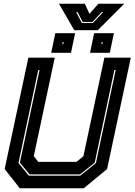

<svg xmlns="http://www.w3.org/2000/svg" viewBox="-20 -1009 721 1029"><path d="M86 0 5 -103 132 -700H273.5L161 -172L185 -141.5H390L427 -172L539.5 -700H681L554 -103L429 0ZM134.5 -67.5H410L494 -135L600 -634H593L487.5 -137L409 -74.5H138.5L86.5 -137.5L192 -634H185L79 -135.5ZM462.5 -726 484.5 -831H590.5L568.5 -726ZM254.5 -726 276.5 -831H382.5L360.5 -726ZM314 -772H319L321.5 -784H316.5ZM523 -772H528L530.5 -784H525.5ZM378 -847 296 -989H434.5L459.5 -935L507.5 -989H646L504 -847ZM418.5 -886H478L533 -944H525L475.5 -891.5H423L396 -944H388.5Z"/></svg>

Font: Tourney Thin ExtraBold
Style: Italic
Weight: 800
Italic angle: -12°
Version: Version 1.015